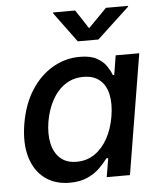

<svg xmlns="http://www.w3.org/2000/svg" viewBox="-54 -806 723 864"><g transform="rotate(-5 307.5 -374.0)"><path d="M226.6 10.7Q160.2 10.7 114.5 -23.4Q68.8 -57.6 50 -120.6Q31.2 -183.6 45.4 -270.5Q60.1 -358.4 100.1 -420.9Q140.1 -483.4 197.3 -516.6Q254.4 -549.8 319.8 -549.8Q368.7 -549.8 397 -533.9Q425.3 -518.1 439.9 -496.1Q454.6 -474.1 461.4 -455.1H467.8L481.9 -542.5H588.4L499 0H394L408.2 -84.5H399.9Q385.7 -64.9 363.5 -42.7Q341.3 -20.5 307.6 -4.9Q273.9 10.7 226.6 10.7ZM266.1 -80.6Q311.5 -80.6 346.9 -104.7Q382.3 -128.9 406 -171.9Q429.7 -214.8 439 -271Q448.2 -327.6 439 -369.9Q429.7 -412.1 401.9 -435.3Q374 -458.5 328.6 -458.5Q281.2 -458.5 245.4 -434.1Q209.5 -409.7 186.5 -367.4Q163.6 -325.2 154.3 -271Q145.5 -216.8 154.8 -173.6Q164.1 -130.4 191.9 -105.5Q219.7 -80.6 266.1 -80.6ZM317.9 -759.3 373.5 -674.3 457 -759.3H557.1L556.2 -755.4L410.6 -620.1H317.4L217.8 -755.4L218.8 -759.3Z"/></g></svg>

Font: Inter 16pt Medium
Style: Italic
Weight: 500
Italic angle: -9.3988°
Version: Version 4.001;git-66647c0bb